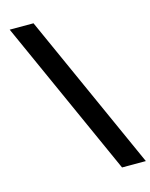

<svg xmlns="http://www.w3.org/2000/svg" viewBox="-132 -784 841 1075"><g transform="rotate(-15 288.5 -246.0)"><path d="M439 208 31 -700H169L577 208Z"/></g></svg>

Font: Red Hat Display ExtraBold
Style: Regular
Weight: 800
Designer: Pentagram, MCKL
Foundry: Pentagram, MCKL
Version: Version 1.023